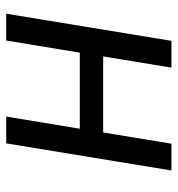

<svg xmlns="http://www.w3.org/2000/svg" viewBox="3 -573 570 616"><g transform="rotate(90 288.0 -265.0)"><path d="M24 0H110L149 -236H393L354 0H440L527 -530H441L405 -311H161L197 -530H111Z"/></g></svg>

Font: Iosevka Sparkle
Style: Italic
Weight: 400
Italic angle: -9°
Designer: Belleve Invis
Foundry: Belleve Invis
Version: Version 4.5.0; ttfautohint (v1.8.3)